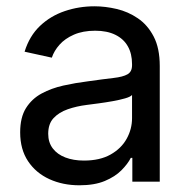

<svg xmlns="http://www.w3.org/2000/svg" viewBox="-20 -563 587 595"><path d="M226.1 11.2Q174.8 11.2 133.1 -7.8Q91.3 -26.9 66.9 -63.5Q42.5 -100.1 42.5 -152.8Q42.5 -199.2 60.5 -228Q78.6 -256.8 108.9 -273.2Q139.2 -289.6 176.5 -297.9Q213.9 -306.2 252.4 -311Q301.3 -317.9 331.3 -321.3Q361.3 -324.7 375.2 -332.8Q389.2 -340.8 389.2 -360.8V-364.3Q389.2 -396.5 376.2 -419.4Q363.3 -442.4 337.6 -455.1Q312 -467.8 274.9 -467.8Q236.8 -467.8 209 -455.6Q181.2 -443.4 164.3 -424.3Q147.5 -405.3 140.6 -384.3L56.2 -402.8Q71.3 -451.7 104 -482.7Q136.7 -513.7 180.7 -528.6Q224.6 -543.5 272.9 -543.5Q306.2 -543.5 341.6 -535.2Q377 -526.9 407.2 -506.3Q437.5 -485.8 456.3 -449.7Q475.1 -413.6 475.1 -358.4V0H390.1V-73.7H385.3Q376 -55.2 356.4 -35.4Q336.9 -15.6 304.9 -2.2Q272.9 11.2 226.1 11.2ZM240.2 -65.4Q289.6 -65.4 322.8 -84.2Q356 -103 372.6 -133.1Q389.2 -163.1 389.2 -196.8V-268.6Q383.8 -262.7 367.4 -258.1Q351.1 -253.4 329.3 -249.5Q307.6 -245.6 285.9 -242.7Q264.2 -239.7 248.5 -237.8Q217.3 -233.9 189.9 -224.4Q162.6 -214.8 146 -197Q129.4 -179.2 129.4 -148.4Q129.4 -121.6 143.6 -103Q157.7 -84.5 182.6 -75Q207.5 -65.4 240.2 -65.4Z"/></svg>

Font: Inter 20pt
Style: Regular
Weight: 400
Version: Version 4.001;git-66647c0bb